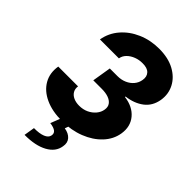

<svg xmlns="http://www.w3.org/2000/svg" viewBox="-279 -849 1196 1196"><g transform="rotate(45 319.5 -250.5)"><path d="M278.3 9.8Q192.9 9.8 131.6 -18.6Q70.3 -46.9 41.3 -97.4Q12.2 -147.9 22.9 -213.9H197.3Q193.8 -189.9 204.3 -171.6Q214.8 -153.3 236.6 -143.3Q258.3 -133.3 287.1 -133.3Q321.3 -133.3 348.9 -146.2Q376.5 -159.2 394.8 -181.2Q413.1 -203.1 417 -229Q421.4 -254.9 409.2 -272.2Q397 -289.6 372.3 -298.6Q347.7 -307.6 312.5 -307.6H237.8L258.3 -432.6H325.7Q358.9 -432.6 386.2 -444.6Q413.6 -456.5 431.4 -477.8Q449.2 -499 453.6 -526.9Q459.5 -560.1 440.7 -580.3Q421.9 -600.6 379.9 -600.1Q350.6 -600.6 323 -590.1Q295.4 -579.6 276.6 -560.8Q257.8 -542 253.9 -517.1H86.9Q98.1 -582 140.9 -631.6Q183.6 -681.2 248.3 -709.2Q313 -737.3 389.2 -737.3Q469.2 -737.3 524.7 -707.3Q580.1 -677.2 605.7 -627.7Q631.3 -578.1 622.1 -520Q611.3 -456.5 565.4 -421.6Q519.5 -386.7 451.2 -378.4V-373.5Q526.9 -363.8 566.9 -315.7Q606.9 -267.6 595.7 -197.8Q585.9 -137.7 541.7 -90.8Q497.6 -43.9 429.4 -17.1Q361.3 9.8 278.3 9.8ZM265.6 -2.9H335.4L323.7 29.3Q361.8 35.2 381.8 57.9Q401.9 80.6 395 116.2Q386.7 171.9 328.6 203.9Q270.5 235.8 175.3 235.4L187 164.1Q235.4 164.6 263.7 153.1Q292 141.6 296.4 120.1Q301.3 99.1 286.4 86.9Q271.5 74.7 236.8 70.3Z"/></g></svg>

Font: Inter Tight ExtraBold
Style: Italic
Weight: 800
Italic angle: -9.39999°
Designer: Rasmus Andersson
Foundry: rsms
Version: Version 3.004